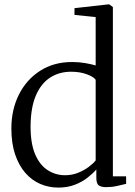

<svg xmlns="http://www.w3.org/2000/svg" viewBox="-20 -839 611 870"><path d="M244.5 11Q201 11 162.5 -5.5Q124 -22 94.8 -55.5Q65.5 -89 48.5 -139.2Q31.5 -189.5 31.5 -257Q31.5 -342 65.5 -410Q99.5 -478 161.5 -518Q223.5 -558 306.5 -558Q338 -558 365.5 -553.2Q393 -548.5 413.5 -542.5V-761.5L317.5 -771.5V-802L469 -819H475.5L491.5 -807V-40H551.5V-6Q533 -1.5 509.8 3.8Q486.5 9 461 9Q439 9 427.8 1.2Q416.5 -6.5 416.5 -34V-71Q401 -53 376.5 -33.8Q352 -14.5 319 -1.8Q286 11 244.5 11ZM274.5 -45Q306.5 -45 333.8 -56Q361 -67 381.8 -82.5Q402.5 -98 413.5 -112V-477.5Q404.5 -491 373.2 -502.5Q342 -514 302.5 -514Q249 -514 208 -488Q167 -462 143.2 -407.8Q119.5 -353.5 118.5 -269.5Q118 -190 139 -140.5Q160 -91 196 -68Q232 -45 274.5 -45Z"/></svg>

Font: Merriweather 48pt Light
Style: Regular
Weight: 300
Version: Version 2.100